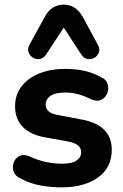

<svg xmlns="http://www.w3.org/2000/svg" viewBox="-20 -798 531 828"><path d="M245 10Q200 10 155.5 2Q111 -6 73 -26Q47 -37 39.5 -56.5Q32 -76 38.5 -95.5Q45 -115 62.5 -124.5Q80 -134 104 -125Q145 -106 180 -99Q215 -92 247 -92Q290 -92 310 -105.5Q330 -119 330 -142Q330 -176 278 -187L173 -206Q111 -217 78 -251Q45 -285 45 -339Q45 -389 72.5 -425Q100 -461 149 -481Q198 -501 262 -501Q306 -501 344 -492.5Q382 -484 416 -465Q439 -455 444.5 -435Q450 -415 442.5 -396Q435 -377 417.5 -368Q400 -359 375 -369Q343 -385 316 -392Q289 -399 264 -399Q218 -399 197.5 -384.5Q177 -370 177 -347Q177 -312 225 -303L330 -283Q462 -260 462 -152Q462 -75 402.5 -32.5Q343 10 245 10ZM402 -605Q412 -587 406.5 -572Q401 -557 387.5 -549Q374 -541 358 -543.5Q342 -546 331 -562L255 -679L178 -562Q167 -546 151.5 -543.5Q136 -541 122.5 -549Q109 -557 103.5 -572Q98 -587 107 -605L173 -725Q201 -778 255 -778Q307 -778 337 -725Z"/></svg>

Font: Chiron GoRound TC
Style: Bold
Weight: 700
Designer: Ryoko NISHIZUKA 西塚涼子 (kana, bopomofo & ideographs); Paul D. Hunt (Latin, Greek & Cyrillic); Sandoll Communications 산돌커뮤니
Foundry: Adobe
Version: Version 1.000;hotconv 1.1.1;makeotfexe 2.6.0